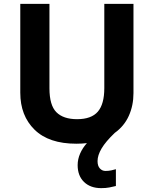

<svg xmlns="http://www.w3.org/2000/svg" viewBox="-20 -734 796 994"><path d="M485 100Q485 125 497 138Q509 151 526 151Q542 151 556 148Q570 145 580 142V229Q564 233 546 236.5Q528 240 504 240Q448 240 415 208Q382 176 382 121Q382 90 395 60.5Q408 31 430 7Q404 10 375 10Q233 10 159 -62.5Q85 -135 85 -254V-714H236V-277Q236 -189 272 -153Q308 -117 379 -117Q453 -117 486.5 -156Q520 -195 520 -278V-714H671V-252Q671 -188 647 -134.5Q623 -81 574 -46Q527 -1 506 34.5Q485 70 485 100Z"/></svg>

Font: Noto Sans Devanagari UI
Style: Bold
Weight: 700
Designer: Jelle Bosma - Monotype Design Team
Foundry: Monotype Imaging Inc.
Version: Version 2.004; ttfautohint (v1.8.4.7-5d5b)